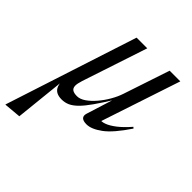

<svg xmlns="http://www.w3.org/2000/svg" viewBox="-254 -628 998 998"><g transform="rotate(45 244.5 -129.0)"><path d="M337.5 -238 422.5 -493H501L351.5 -42.5L345 -58Q359 -54 381.2 -62Q403.5 -70 432.5 -92.2Q461.5 -114.5 495.5 -153.5L502.5 -147.5Q443 -58.5 396.2 -24.2Q349.5 10 314 10Q289 10 279.2 0Q269.5 -10 275 -28.5L324 -185H328Q292.5 -127.5 266 -89.8Q239.5 -52 217.5 -30.2Q195.5 -8.5 175 0.8Q154.5 10 131 10Q107 10 91.8 1.2Q76.5 -7.5 70 -25.8Q63.5 -44 64 -71L69 -74.5L37.5 227L-52 235H-57L179.5 -493H258L139 -133.5Q134.5 -119.5 132.2 -108.2Q130 -97 130.5 -89Q131.5 -72.5 142.8 -65.5Q154 -58.5 175.5 -58.5Q197.5 -58.5 221.8 -75.2Q246 -92 269 -119Q292 -146 310 -177.5Q328 -209 337.5 -238Z"/></g></svg>

Font: Newsreader 60pt
Style: Italic
Weight: 400
Italic angle: -17°
Designer: Hugues Gentile
Foundry: Production Type
Version: Version 1.003